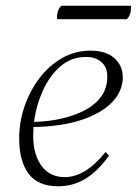

<svg xmlns="http://www.w3.org/2000/svg" viewBox="-20 -639 478 671"><path d="M183 12Q112 12 79.5 -32.5Q47 -77 47 -155Q47 -211 65 -265Q83 -319 116.5 -364Q150 -409 196 -435.5Q242 -462 296 -462Q350 -462 379.5 -436Q409 -410 409 -369Q409 -321 372.5 -282.5Q336 -244 266.5 -220.5Q197 -197 97 -195Q96 -180 96 -165Q96 -99 125 -59.5Q154 -20 206 -20Q279 -20 349 -108L361 -95Q322 -41 279 -14.5Q236 12 183 12ZM281 -440Q229 -440 191 -407Q153 -374 129.5 -321.5Q106 -269 99 -213Q147 -214 192.5 -224Q238 -234 275 -253Q312 -272 333.5 -301.5Q355 -331 355 -372Q355 -404 334.5 -422Q314 -440 281 -440ZM423 -572H180Q179 -574 179 -579Q179 -590 183 -601.5Q187 -613 195 -619H437Q437 -618 437.5 -616.5Q438 -615 438 -612Q438 -600 434 -589Q430 -578 423 -572Z"/></svg>

Font: Petrona ExtraLight
Style: Italic
Weight: 200
Italic angle: -9°
Designer: Ringo R. Seeber
Foundry: Ringo R. Seeber
Version: Version 2.001; ttfautohint (v1.8.3)